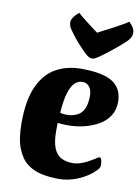

<svg xmlns="http://www.w3.org/2000/svg" viewBox="-89 -845 668 917"><g transform="rotate(10 245.5 -386.0)"><path d="M259.6 13Q217.4 13 177.9 4.9Q138.5 -3.2 107.4 -26.6Q76.4 -50.1 58 -96.6Q39.6 -143.1 39.6 -219.7Q39.6 -331.5 70.2 -398.2Q100.8 -465 154.5 -494.5Q208.1 -524 277 -524Q382.7 -524 429.5 -493.1Q476.4 -462.3 476.4 -397.9Q476.4 -358.4 457.3 -329.5Q438.1 -300.6 405.7 -282.5Q373.3 -264.3 335.3 -255.6Q297.2 -246.8 258.7 -246.8Q245.8 -246.8 233.2 -247.7Q220.5 -248.5 209.6 -249.5Q209.3 -242.3 209.2 -231.8Q209.1 -221.4 209.1 -211.9Q209.1 -158.7 221.1 -128.5Q233.1 -98.4 256.4 -85.7Q279.7 -73.1 313.4 -73.1Q331.6 -73.1 350.5 -79.4Q369.5 -85.7 386.4 -94.8Q403.4 -103.9 414.9 -111.4Q423.4 -117.4 427.9 -120Q432.4 -122.6 435.4 -122.6Q441.9 -122.6 445.1 -111.5Q448.2 -100.4 448.2 -85.3Q448.2 -81.3 445.7 -74.9Q443.2 -68.5 435.2 -60.5Q402.4 -27.2 355.2 -7.1Q308.1 13 259.6 13ZM213 -299.8Q215.5 -298.3 227.4 -296.6Q239.3 -294.9 255.9 -295.6Q279 -297.9 298 -307.8Q316.9 -317.6 327.9 -340.7Q338.9 -363.9 338.9 -404.7Q338.9 -430.9 326.4 -447.1Q314 -463.3 292.7 -463.3Q274.2 -463.3 257.6 -449.3Q240.9 -435.3 229.3 -399.8Q217.7 -364.3 213 -299.8ZM316.6 -581.1Q308.6 -581.1 303.2 -584Q297.8 -586.9 288.8 -593.9Q270 -610.9 249.3 -633.8Q228.7 -656.6 212.9 -677.6Q197.2 -698.6 191.5 -708.3Q188.2 -715 186.8 -721.5Q185.3 -728 185.3 -735Q185.3 -744.5 193.8 -757.7Q202.2 -770.8 219.9 -785.4Q223.6 -781.2 235.7 -771.4Q247.7 -761.7 263.2 -749.6Q278.7 -737.4 294 -725.9Q309.4 -714.5 320.1 -706.6Q335.3 -714.8 356.9 -725.9Q378.5 -737.1 400.8 -748.8Q423 -760.5 439.9 -770.4Q456.8 -780.4 462.3 -785.4Q477.9 -770.6 484 -758.8Q490.2 -747 490.2 -736.8Q490.2 -729.8 488.3 -721.6Q486.4 -713.5 479.9 -704.9Q475.9 -698.9 464.8 -688.3Q453.7 -677.7 438.6 -665Q423.5 -652.3 406.9 -638.9Q390.3 -625.4 374.8 -613.7Q359.3 -602 347.5 -593.9Q336.7 -586.9 330.8 -584Q324.9 -581.1 316.6 -581.1Z"/></g></svg>

Font: Briem Hand Thin
Style: Regular
Weight: 100
Designer: Gunnlaugur SE Briem, Eben Sorkin
Foundry: Sorkin Type Co.
Version: Version 1.003